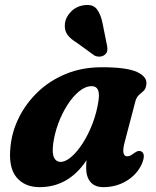

<svg xmlns="http://www.w3.org/2000/svg" viewBox="-20 -758 644 791"><path d="M493.5 -172Q485.5 -141.5 488.8 -127.8Q492 -114 504 -114Q512 -114 518.2 -117.5Q524.5 -121 534 -128Q550.5 -140.5 562.5 -134Q581.5 -123.5 564.5 -83Q545 -39.5 502 -13.2Q459 13 405.5 13Q371 13 353 -8Q335 -29 335 -66Q335 -82.5 336.5 -98Q263 13 143 13Q81 13 47.2 -28.5Q13.5 -70 23.5 -156.5Q29.5 -216.5 58.2 -274.2Q87 -332 135.5 -378.8Q184 -425.5 250.8 -453.2Q317.5 -481 400 -481Q501.5 -481 544.2 -461.5Q587 -442 583 -410.5Q581 -392.5 571.8 -383.8Q562.5 -375 552.5 -366.5Q542.5 -358 538 -341.5ZM199 -165Q194 -124 203.2 -107.5Q212.5 -91 229 -91Q250 -91 274.2 -112Q298.5 -133 321.5 -169Q344.5 -205 361.8 -250.5Q379 -296 386 -344.5Q394.5 -403 358 -403Q332 -403 306 -381.8Q280 -360.5 257.8 -325.8Q235.5 -291 220 -249Q204.5 -207 199 -165ZM403 -659.5 421 -570Q423 -559.5 422 -549.8Q421 -540 411 -532Q402 -525 390.2 -524.8Q378.5 -524.5 369.5 -529L298.5 -580.5Q269.5 -598 257 -616.2Q244.5 -634.5 247.5 -661Q250 -686.5 271.8 -709.2Q293.5 -732 326 -736.5Q362.5 -742 379.2 -720Q396 -698 403 -659.5Z"/></svg>

Font: Fraunces 9pt S050
Style: Bold Italic
Weight: 700
Italic angle: -16°
Version: Version 1.000; ttfautohint (v1.8.3)